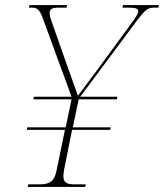

<svg xmlns="http://www.w3.org/2000/svg" viewBox="-20 -734 644 754"><path d="M89 0H315L317 -10H274C242 -10 229 -17 229 -42C229 -49 230 -58 232 -69L263 -224H413L415 -234H266L289 -344H439L441 -354H295L508 -640C554 -702 560 -704 590 -704H602L604 -714H463L461 -704H486C512 -704 523 -700 523 -690C523 -676 501 -650 467 -603L366 -465C344 -435 308 -388 286 -358C276 -387 253 -450 240 -487L182 -652C177 -665 175 -675 175 -683C175 -699 185 -704 211 -704H241L244 -714H96L93 -704H106C126 -704 136 -695 147 -665L261 -354H113L111 -344H261L238 -234H87L85 -224H235L202 -64C194 -23 177 -10 134 -10H91Z"/></svg>

Font: Noto Serif Display Thin
Style: Italic
Weight: 100
Italic angle: -12°
Designer: Monotype Design Team
Foundry: Monotype Imaging Inc.
Version: Version 2.009